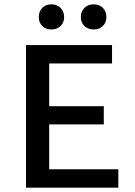

<svg xmlns="http://www.w3.org/2000/svg" viewBox="-20 -866 623 886"><path d="M526 -85V0H100V-658H497V-573H207V-376H459V-292H207V-85ZM159 -787Q159 -813 175 -829.5Q191 -846 217 -846Q243 -846 259.5 -829.5Q276 -813 276 -787Q276 -762 259.5 -746Q243 -730 217 -730Q191 -730 175 -746Q159 -762 159 -787ZM353 -787Q353 -813 369.5 -829.5Q386 -846 413 -846Q439 -846 455 -829.5Q471 -813 471 -787Q471 -762 454.5 -746Q438 -730 413 -730Q386 -730 369.5 -746Q353 -762 353 -787Z"/></svg>

Font: Ysabeau Semibold
Style: Regular
Weight: 600
Designer: Christian Thalmann (Catharsis Fonts)
Version: Version 0.003